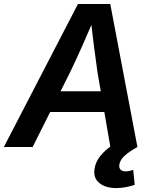

<svg xmlns="http://www.w3.org/2000/svg" viewBox="-46 -748 783 977"><path d="M-26.4 0 350.6 -727.5H515.1L653.3 0H515.6L450.2 -379.4Q441.9 -436.5 432.6 -509.5Q423.3 -582.5 413.1 -676.8H443.4Q403.8 -584.5 371.3 -511.5Q338.9 -438.5 310.1 -379.4L120.1 0ZM153.3 -178.2 170.9 -283.7H550.3L533.2 -178.2ZM545.4 209Q491.2 209 459.2 183.1Q427.2 157.2 435.5 108.4Q441.4 73.7 465.3 44.7Q489.3 15.6 525.9 -9.8L653.3 0Q610.8 23.9 588.4 44.2Q565.9 64.5 561.5 88.4Q558.6 105.5 566.9 114.7Q575.2 124 594.2 124Q604.5 124 614.3 121.6Q624 119.1 631.8 116.2L639.6 192.4Q622.6 198.7 596.9 203.9Q571.3 209 545.4 209Z"/></svg>

Font: Inter 20pt SemiBold
Style: Italic
Weight: 600
Italic angle: -9.3988°
Version: Version 4.001;git-66647c0bb